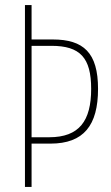

<svg xmlns="http://www.w3.org/2000/svg" viewBox="-20 -734 437 754"><path d="M365 -385C365 -527 308 -579 187 -579H104V-714H78V0H104V-170H178C309 -170 365 -242 365 -385ZM173 -195H104V-554H182C295 -554 338 -507 338 -385C338 -260 292 -195 173 -195Z"/></svg>

Font: Noto Sans Oriya ExtCond Thin
Style: Regular
Weight: 100
Width: 2
Designer: Amélie Bonet and Sol Matas
Foundry: Google LLC
Version: Version 2.006